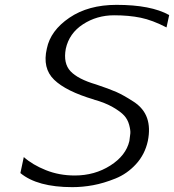

<svg xmlns="http://www.w3.org/2000/svg" viewBox="-20 -751 717 791"><path d="M677 -689 666 -638Q608 -668 559.5 -678Q511 -688 450 -688Q379 -688 322 -651Q265 -614 251 -550Q240 -490 270.5 -457.5Q301 -425 376 -403Q430 -385 459.5 -372Q489 -359 530.5 -332Q572 -305 586 -264.5Q600 -224 589 -170Q577 -115 540.5 -75Q504 -35 455.5 -15.5Q407 4 363.5 12Q320 20 278 20Q134 20 64 -38L78 -104Q114 -72 169 -50Q224 -28 288 -28Q370 -28 434.5 -69Q499 -110 513 -170Q516 -189 517 -202Q518 -215 512 -237Q506 -259 491.5 -275Q477 -291 445 -309.5Q413 -328 366 -341H367Q252 -375 203 -422.5Q154 -470 173 -551Q188 -625 266 -678Q344 -731 460 -731Q602 -731 677 -689Z"/></svg>

Font: Afta sans
Style: Italic
Weight: 400
Italic angle: -12°
Designer: par.qink
Foundry: Oriol Esparraguera Font
Version: Version 1.000